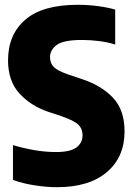

<svg xmlns="http://www.w3.org/2000/svg" viewBox="-20 -770 552 800"><path d="M217.5 10Q174.5 10 124.2 2.2Q74 -5.5 34 -20.5V-165.5Q75 -153 121.2 -144.8Q167.5 -136.5 213.5 -136.5Q272.5 -136.5 298.2 -155.5Q324 -174.5 324 -206.5Q324 -233.5 306 -250.8Q288 -268 235.5 -286L180 -304.5Q108 -329 60.8 -380.8Q13.5 -432.5 13.5 -518.5Q13.5 -626 85.5 -688Q157.5 -750 303.5 -750Q348 -750 388.8 -744.5Q429.5 -739 460 -730V-584.5Q430 -594 393.8 -598.8Q357.5 -603.5 321.5 -603.5Q244.5 -603.5 216.5 -582.8Q188.5 -562 188.5 -532Q188.5 -506.5 204 -490.8Q219.5 -475 266 -459L321.5 -440.5Q403 -413.5 451 -362.5Q499 -311.5 499 -222.5Q499 -115.5 425.2 -52.8Q351.5 10 217.5 10Z"/></svg>

Font: Encode Sans Condensed Condensed ExtraBold
Style: Regular
Weight: 800
Width: 3
Designer: Multiple Designers
Foundry: Impallari Type
Version: Version 3.000; ttfautohint (v1.8.3) -l 8 -r 50 -G 200 -x 14 